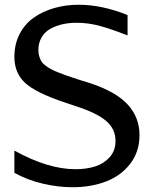

<svg xmlns="http://www.w3.org/2000/svg" viewBox="-20 -763 642 801"><path d="M562 -199.2Q562 -130.4 523.7 -80.3Q485.4 -30.3 422.9 -6.1Q360.4 18.1 282.2 18.1Q223.1 18.1 159.4 3.4Q95.7 -11.2 40 -42V-134.8Q180.2 -57.1 294.9 -57.1Q339.8 -57.1 376.2 -68.4Q412.6 -79.6 437.3 -106.9Q461.9 -134.3 461.9 -174.8Q461.9 -225.6 422.1 -259Q382.3 -292.5 296.9 -319.8L252 -335Q129.9 -375.5 85 -417Q40 -458.5 40 -525.9Q40 -579.1 62 -621.3Q84 -663.6 121.3 -689.7Q158.7 -715.8 206.5 -729.5Q254.4 -743.2 308.1 -743.2Q405.3 -743.2 512.2 -700.2V-615.2Q447.8 -640.6 398.7 -654.3Q349.6 -668 299.8 -668Q269 -668 241.9 -662.1Q214.8 -656.2 191.4 -643.6Q168 -630.9 154.1 -607.9Q140.1 -585 140.1 -554.2Q140.1 -540 143.6 -528.6Q147 -517.1 152.1 -508.1Q157.2 -499 168.9 -490.2Q180.7 -481.4 191.4 -475.3Q202.1 -469.2 222.9 -460.9Q243.7 -452.6 260.3 -446.8Q276.9 -440.9 307.1 -431.2L353 -417Q463.4 -380.9 512.7 -327.1Q562 -273.4 562 -199.2Z"/></svg>

Font: Aurulent Sans
Style: Regular
Weight: 400
Version: Version 2007.05.04